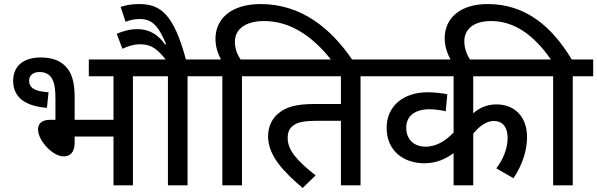

<svg xmlns="http://www.w3.org/2000/svg" viewBox="-20 -916 2952 949"><path d="M180 -632C106 -632 45 -597 45 -517C45 -430 111 -391 212 -383L220 -460C150 -464 124 -483 124 -517C124 -542 142 -560 175 -560C201 -560 221 -551 234 -532C247 -513 254 -486 254 -428V-324H230C183 -324 168 -302 168 -276C168 -221 241 -143 294 -143C326 -143 349 -162 349 -211V-241H541V0H637V-539H738V-622H419V-539H541V-324H349V-436C349 -519 331 -559 306 -586C275 -619 234 -632 180 -632Z M907 -539H1008V-622H899C839 -843 776 -896 668 -896C632 -896 603 -891 576 -882L601 -808C620 -816 641 -822 670 -822C728 -822 760 -795 801 -698L796 -696C761 -746 717 -772 659 -772C623 -772 589 -763 557 -749L585 -675C612 -687 640 -697 668 -697C715 -697 746 -689 799 -622H724V-539H810V0H907Z M1079 -539V0H1176V-539H1277V-622H1169C1155 -644 1141 -672 1141 -709C1141 -773 1195 -812 1285 -812C1408 -812 1520 -745 1621 -615H1725C1614 -780 1466 -896 1268 -896C1129 -896 1045 -828 1045 -724C1045 -686 1056 -653 1072 -622H993V-539Z M1762 -539H1862V-622H1262V-539H1665V-402H1536C1442 -402 1392 -387 1353 -353C1325 -329 1305 -290 1305 -243C1305 -145 1383 -66 1476 13L1540 -49C1449 -121 1402 -173 1402 -233C1402 -260 1409 -279 1425 -292C1449 -313 1482 -319 1561 -319H1665V0H1762Z M2643 -539V-622H1848V-539H2222V-261C2185 -223 2141 -191 2082 -191C2034 -191 1988 -220 1988 -285C1988 -342 2030 -376 2103 -376C2128 -376 2163 -371 2183 -366L2191 -450C2170 -455 2127 -460 2094 -460C1974 -460 1891 -392 1891 -284C1891 -168 1978 -109 2077 -109C2141 -109 2186 -133 2222 -159V0H2319V-255C2351 -295 2387 -318 2420 -318C2462 -318 2489 -291 2489 -233C2489 -181 2465 -125 2433 -84L2518 -35C2565 -105 2585 -177 2585 -238C2585 -341 2522 -400 2434 -400C2389 -400 2350 -384 2319 -356V-539Z M2714 -539V0H2811V-539H2912V-622H2806C2706 -788 2576 -896 2390 -896C2258 -896 2178 -829 2178 -727C2178 -686 2191 -651 2210 -615H2307C2291 -640 2275 -671 2275 -712C2275 -774 2324 -812 2407 -812C2518 -812 2615 -748 2703 -622H2628V-539Z"/></svg>

Font: Noto Sans Medium
Style: Italic
Weight: 500
Italic angle: -12°
Designer: Monotype Design Team
Foundry: Monotype Imaging Inc.
Version: Version 2.013